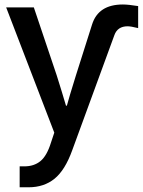

<svg xmlns="http://www.w3.org/2000/svg" viewBox="-20 -583 620 834"><path d="M6.8 -550.8H127L226.6 -254.9Q250 -180.7 266.6 -124H270.5Q278.3 -154.3 309.6 -254.9L379.9 -476.6Q407.2 -563.5 513.7 -563.5Q537.1 -563.5 580.1 -556.6V-460.9Q548.8 -468.8 534.2 -468.8Q490.2 -468.8 476.6 -429.7L293.9 69.3Q262.7 156.2 216.8 193.4Q170.9 230.5 104.5 230.5H65.4V139.6H85.9Q127.9 139.6 155.8 116.7Q183.6 93.8 201.2 37.1L215.8 -6.8Z"/></svg>

Font: Gothic A1 SemiBold
Style: Regular
Weight: 600
Version: Version 2.50